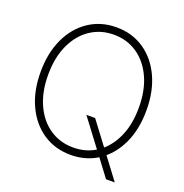

<svg xmlns="http://www.w3.org/2000/svg" viewBox="-141 -863 1010 1056"><g transform="rotate(20 363.5 -334.5)"><path d="M371.1 -227.5H422.4L527.3 -87.9L537.6 -74.7L645 68.4H593.8L506.3 -48.3L496.1 -61.5ZM363.8 9.3Q272.5 9.3 202.4 -37.6Q132.3 -84.5 93 -168.5Q53.7 -252.4 53.7 -363.3Q53.7 -475.1 93 -559.1Q132.3 -643.1 202.4 -689.9Q272.5 -736.8 363.8 -736.8Q455.1 -736.8 524.9 -689.9Q594.7 -643.1 634 -559.1Q673.3 -475.1 673.3 -363.3Q673.3 -252 634 -168Q594.7 -84 524.9 -37.4Q455.1 9.3 363.8 9.3ZM363.8 -33.7Q440.9 -33.7 500.7 -74Q560.5 -114.3 594.7 -188.5Q628.9 -262.7 628.9 -363.3Q628.9 -464.4 594.7 -538.6Q560.5 -612.8 500.7 -653.3Q440.9 -693.8 363.8 -693.8Q287.1 -693.8 227.1 -653.6Q167 -613.3 132.6 -539.1Q98.1 -464.8 98.1 -363.3Q98.1 -263.2 132.1 -189Q166 -114.7 226.1 -74.2Q286.1 -33.7 363.8 -33.7Z"/></g></svg>

Font: Inter 24pt ExtraLight
Style: Regular
Weight: 250
Designer: Rasmus Andersson
Foundry: rsms
Version: Version 4.001;git-66647c0bb